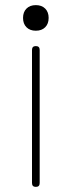

<svg xmlns="http://www.w3.org/2000/svg" viewBox="-20 -530 280 750"><path d="M135 185Q135 200 120 200Q105 200 105 185V-335Q105 -350 120 -350Q135 -350 135 -335ZM70 -460Q70 -483 83.5 -496.5Q97 -510 120 -510Q143 -510 156.5 -496.5Q170 -483 170 -460Q170 -437 156.5 -423.5Q143 -410 120 -410Q97 -410 83.5 -423.5Q70 -437 70 -460Z"/></svg>

Font: Nixie One
Style: Regular
Weight: 400
Designer: Jovanny Lemonad
Foundry: Jovanny Lemonad
Version: Version 1.000 2011 initial release